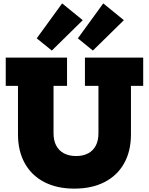

<svg xmlns="http://www.w3.org/2000/svg" viewBox="-20 -1106 882 1137"><path d="M483 -765H828V-597.5H755.5V-310.5Q755.5 -211 715 -138.8Q674.5 -66.5 599.2 -27.8Q524 11 420 11Q317 11 242.2 -27.8Q167.5 -66.5 127 -138.8Q86.5 -211 86.5 -310.5V-597.5H14V-765H377V-597.5H297V-317Q297 -274 313 -243.8Q329 -213.5 359 -197.8Q389 -182 430.5 -182Q472.5 -182 502.2 -198Q532 -214 547.5 -244Q563 -274 563 -317V-597.5H483ZM348 -1086 470 -986.5 287 -806.5 197.5 -879ZM591.5 -1086 713.5 -986.5 530 -806.5 441 -879Z"/></svg>

Font: Hepta Slab ExtraBold
Style: Regular
Weight: 800
Designer: Michael LaGattuta
Foundry: Michael LaGattuta
Version: Version 1.102